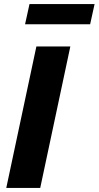

<svg xmlns="http://www.w3.org/2000/svg" viewBox="-20 -930 488 950"><path d="M11 0 160 -700H328L179 0ZM104 -810 126 -910H448L426 -810Z"/></svg>

Font: Red Hat Text VF
Style: Italic
Weight: 300
Italic angle: -12°
Designer: Pentagram, MCKL
Foundry: Pentagram, MCKL
Version: Version 1.023